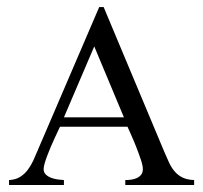

<svg xmlns="http://www.w3.org/2000/svg" viewBox="-20 -530 582 550"><path d="M338.9 0V-14.2Q347.2 -14.2 356 -15.4Q364.7 -16.6 372.1 -20Q379.4 -23.4 384.3 -29.5Q389.2 -35.6 389.2 -45.9Q389.2 -55.7 383.3 -73.2Q377.4 -90.8 370.1 -109.4Q362.8 -127.9 355.5 -144Q348.1 -160.2 345.2 -167H151.9Q149.9 -163.1 145.8 -154.1Q141.6 -145 136.2 -133.5Q130.9 -122.1 125.5 -109.4Q120.1 -96.7 115.5 -84.5Q110.8 -72.3 107.9 -62Q105 -51.8 105 -45.9Q105 -36.1 111.3 -30Q117.7 -23.9 127 -20.5Q136.2 -17.1 146 -15.9Q155.8 -14.6 163.1 -14.2V0H5.9V-14.2Q24.4 -15.1 37.4 -23.2Q50.3 -31.2 59.3 -43.2Q68.4 -55.2 75.2 -69.8Q82 -84.5 87.9 -99.1L264.2 -509.8H276.9L450.2 -96.2Q457.5 -79.1 464.1 -64.7Q470.7 -50.3 480 -39.3Q489.3 -28.3 502.4 -21.7Q515.6 -15.1 536.1 -14.2V0ZM250 -397 163.1 -193.8H335Z"/></svg>

Font: Scheherazade Urdu
Style: Regular
Weight: 400
Designer: SIL International
Foundry: SIL International
Version: Version 1.005 (build 117/117)